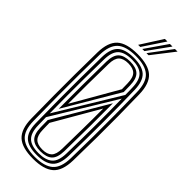

<svg xmlns="http://www.w3.org/2000/svg" viewBox="-311 -1010 1056 1056"><g transform="rotate(45 217.0 -482.5)"><path d="M216.5 7.2Q130.5 7.2 92.8 -27.6Q55 -62.5 53.5 -142.8Q52 -240.2 51.5 -321.2Q51 -402.2 51.5 -482.4Q52 -562.5 53.5 -657.2Q55 -737.5 92.9 -772.4Q130.8 -807.2 216.5 -807.2Q300.5 -807.2 338.9 -772.9Q377.2 -738.5 379.2 -657.5Q381.2 -570.5 382 -489.5Q382.8 -408.5 382.1 -324.1Q381.5 -239.8 379.2 -142.5Q377.2 -60 338.1 -26.4Q299 7.2 216.5 7.2ZM216.5 -7.2Q290 -7.2 325 -37.8Q360 -68.2 361.5 -143Q363.5 -232.8 364.1 -313.6Q364.8 -394.5 364.2 -477.5Q363.8 -560.5 361.5 -656.8Q360 -731 325.5 -761.9Q291 -792.8 216.5 -792.8Q139.5 -792.8 106 -760.9Q72.5 -729 71.2 -656.8Q69.8 -577.5 69.1 -501.4Q68.5 -425.2 68.9 -339.1Q69.2 -253 71.2 -143Q72.2 -67.5 107.9 -37.4Q143.5 -7.2 216.5 -7.2ZM216.5 -21.8Q149.5 -21.8 119.8 -49.9Q90 -78 88.8 -143Q87.2 -240.2 86.8 -321.1Q86.2 -402 86.8 -482.1Q87.2 -562.2 88.8 -656.8Q90 -722 119.6 -750.1Q149.2 -778.2 216.5 -778.2Q281.5 -778.2 311.8 -750.6Q342 -723 344 -656.5Q347 -534 347.1 -410.4Q347.2 -286.8 344 -143.5Q342.2 -76 311.2 -48.9Q280.2 -21.8 216.5 -21.8ZM105 -234.5 327.2 -600.2Q327.2 -613.8 327 -627.9Q326.8 -642 326.2 -656Q324.8 -715.5 298.2 -739.8Q271.8 -764 216.5 -764Q158.8 -764 133.1 -739Q107.5 -714 106.5 -656.5Q105 -575.8 104.4 -506.5Q103.8 -437.2 103.9 -371.2Q104 -305.2 105 -234.5ZM122.2 -287.2Q121.5 -375.5 122 -471.6Q122.5 -567.8 124 -656.2Q125 -707.2 147.4 -728.4Q169.8 -749.5 216.5 -749.5Q263.2 -749.5 285.4 -728.4Q307.5 -707.2 308.8 -655.5Q309 -642.8 309.2 -630Q309.5 -617.2 309.8 -605.2ZM139 -343.2 291.8 -609.2Q291.5 -620 291.4 -634.6Q291.2 -649.2 291 -654Q290.2 -698.8 272.1 -716.9Q254 -735 216.5 -735Q178.5 -735 160.5 -717.1Q142.5 -699.2 141.8 -655.5Q140.2 -574 139.5 -496.6Q138.8 -419.2 139 -343.2ZM216.5 -36.2Q270.5 -36.2 297.6 -59.8Q324.8 -83.2 326.2 -144Q328.8 -257 329.1 -360.1Q329.5 -463.2 327.8 -572.2L105.2 -205.5Q105.5 -190 105.9 -174.4Q106.2 -158.8 106.5 -143.5Q107.5 -86 133.1 -61.1Q158.8 -36.2 216.5 -36.2ZM216.5 -50.5Q169.2 -50.5 147.2 -71.8Q125.2 -93 124 -143.5Q123.8 -154.8 123.6 -171Q123.5 -187.2 123.2 -201.2L311.5 -519.8Q312.2 -437 311.6 -344.4Q311 -251.8 308.8 -144.2Q307.5 -92 284.9 -71.2Q262.2 -50.5 216.5 -50.5ZM216.5 -65Q254 -65 272.1 -83Q290.2 -101 291 -145.8Q292.2 -220.5 293.5 -302Q294.8 -383.5 294.2 -461.5L140.8 -196.5Q141 -185.5 141.1 -173Q141.2 -160.5 141.8 -144.5Q142.5 -102 160 -83.5Q177.5 -65 216.5 -65ZM182.2 -845 263.2 -972H283.2L198.8 -845ZM246.8 -845 341.8 -972H361.8L263.2 -845ZM214.5 -845 302.5 -972H322.5L231 -845Z"/></g></svg>

Font: Big Shoulders Inline Text Medium
Style: Regular
Weight: 500
Designer: Patric King
Foundry: XO Type Co
Version: Version 1.000